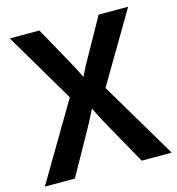

<svg xmlns="http://www.w3.org/2000/svg" viewBox="-102 -766 788 854"><g transform="rotate(-15 292.0 -338.5)"><path d="M138 0H0L210 -355L20 -677H156L251 -506Q268 -477 292 -427Q313 -471 333 -505L429 -677H565L374 -354L584 0H446L334 -200Q317 -230 292 -281Q261 -219 250 -200Z"/></g></svg>

Font: Amaranth
Style: Regular
Weight: 400
Designer: Gesine Todt
Foundry: Gesine Todt
Version: Version 1.000